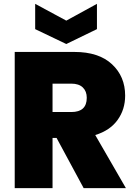

<svg xmlns="http://www.w3.org/2000/svg" viewBox="-20 -974 701 994"><path d="M429.2 -467.8Q429.2 -501.5 408.7 -521.2Q388.2 -541 349.1 -541H252V-394H349.1Q429.2 -394 429.2 -467.8ZM56.2 -705.1H365.2Q491.2 -705.1 559.6 -641.6Q627.9 -578.1 627.9 -479Q627.9 -407.2 588.6 -352.8Q549.3 -298.3 473.1 -274.9L631.8 0H413.1L272.9 -259.8H252V0H56.2ZM323.2 -867.2 481.9 -954.1V-823.2L323.2 -746.1L162.1 -823.2V-954.1Z"/></svg>

Font: Poppins ExtraBold
Style: Regular
Weight: 800
Designer: Ninad Kale (Devanagari), Jonny Pinhorn (Latin)
Foundry: Indian Type Foundry
Version: Version 3.200;PS 1.000;hotconv 16.6.54;makeotf.lib2.5.65590